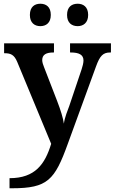

<svg xmlns="http://www.w3.org/2000/svg" viewBox="-20 -768 614 1028"><path d="M396 -628C425 -628 452 -645 452 -688C452 -732 425 -748 396 -748C365 -748 339 -732 339 -688C339 -645 365 -628 396 -628ZM196 -628C226 -628 252 -645 252 -688C252 -732 226 -748 196 -748C166 -748 140 -732 140 -688C140 -645 166 -628 196 -628ZM31 186V240H45C235 240 273 196 343 2L494 -412C515 -470 532 -487 570 -487H574V-536H355V-487H359C403 -487 427 -475 427 -444C427 -432 422 -411 417 -397L351 -201C343 -180 326 -138 322 -106C318 -135 305 -178 286 -227L216 -408C211 -420 206 -435 206 -446C206 -476 228 -487 266 -487H269V-536H2V-483H5C37 -483 56 -475 72 -437L254 2C221 110 169 186 31 186Z"/></svg>

Font: Noto Serif SemiBold
Style: Regular
Weight: 600
Designer: Monotype Design Team
Foundry: Monotype Imaging Inc.
Version: Version 2.013